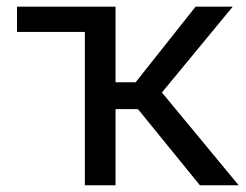

<svg xmlns="http://www.w3.org/2000/svg" viewBox="-20 -548 729 568"><path d="M388.2 -225.1H321.8V0H231V-453.6H30.3V-528.3H321.8V-304.7H381.3L558.6 -528.3H668.5L459 -274.4L686 0H571.3Z"/></svg>

Font: Roboto-o
Style: o-Regular
Weight: 400
Designer: Google
Version: Version 2.134; 2016; ttfautohint (v1.6)